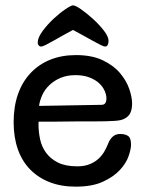

<svg xmlns="http://www.w3.org/2000/svg" viewBox="-20 -684 547 718"><path d="M373 -510Q368 -510 355 -516.5Q342 -523 325 -532.5Q308 -542 289 -552.5Q270 -563 253 -572Q236 -563 217 -552.5Q198 -542 181.5 -532.5Q165 -523 152 -516.5Q139 -510 134 -510Q128 -510 124.5 -514.5Q121 -519 121 -524Q121 -543 139 -567.5Q157 -592 180 -613.5Q203 -635 224.5 -649.5Q246 -664 253 -664Q262 -664 283.5 -649Q305 -634 328 -613Q351 -592 368.5 -569.5Q386 -547 386 -531Q386 -523 383 -516.5Q380 -510 373 -510ZM360 -292Q378 -292 378 -316Q378 -329 371.5 -344Q365 -359 351.5 -372Q338 -385 315.5 -394Q293 -403 262 -403Q231 -403 207 -393Q183 -383 165.5 -366.5Q148 -350 138.5 -329.5Q129 -309 126 -288ZM125 -229Q124 -227 124 -223.5Q124 -220 124 -218Q124 -191 130 -163Q136 -135 152.5 -112.5Q169 -90 197 -76Q225 -62 269 -62Q296 -62 315.5 -70Q335 -78 348.5 -90.5Q362 -103 370.5 -118Q379 -133 384 -146Q390 -162 401 -172.5Q412 -183 429 -183Q448 -183 459 -175.5Q470 -168 470 -143Q470 -127 461 -100.5Q452 -74 428.5 -48.5Q405 -23 365 -4.5Q325 14 263 14Q208 14 165 -3Q122 -20 92 -51Q62 -82 46.5 -126.5Q31 -171 31 -227Q31 -286 47.5 -332.5Q64 -379 95 -411.5Q126 -444 168.5 -461Q211 -478 264 -478Q324 -478 364.5 -458.5Q405 -439 429 -410.5Q453 -382 463.5 -351Q474 -320 474 -297Q474 -277 468 -263Q462 -249 447 -241Q440 -237 431.5 -235Q423 -233 409.5 -232Q396 -231 376.5 -230.5Q357 -230 330 -230Q326 -230 310 -230Q294 -230 272 -230Q250 -230 225 -229.5Q200 -229 178.5 -229Q157 -229 142 -229Q127 -229 125 -229Z"/></svg>

Font: Life Savers ExtraBold
Style: Regular
Weight: 800
Designer: Pablo Impallari, Rodrigo Fuenzalida, Brenda Gallo
Foundry: Pablo Impallari, Rodrigo Fuenzalida, Brenda Gallo
Version: Version 3.001; ttfautohint (v0.95) -l 8 -r 50 -G 200 -x 14 -